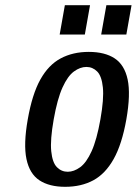

<svg xmlns="http://www.w3.org/2000/svg" viewBox="-20 -710 527 740"><path d="M231 10Q170 10 132 -15Q94 -40 82 -97Q70 -154 87 -250Q104 -347 135.5 -403.5Q167 -460 214 -485Q261 -510 322 -510Q384 -510 422 -485Q460 -460 472 -403.5Q484 -347 467 -250Q450 -154 418 -97Q386 -40 339.5 -15Q293 10 231 10ZM241 -48Q265 -48 289 -65.5Q313 -83 333 -127Q353 -171 367 -250Q381 -329 376.5 -373Q372 -417 354.5 -434.5Q337 -452 313 -452Q289 -452 265 -434.5Q241 -417 221 -373Q201 -329 187 -250Q173 -171 177.5 -127Q182 -83 199.5 -65.5Q217 -48 241 -48ZM370 -577 390 -690H487L467 -577ZM210 -577 230 -690H327L307 -577Z"/></svg>

Font: Cuprum Medium
Style: Italic
Weight: 500
Italic angle: -10°
Version: Version 3.000